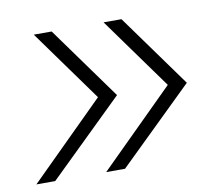

<svg xmlns="http://www.w3.org/2000/svg" viewBox="-60 -592 721 623"><g transform="rotate(-10 300.0 -280.0)"><path d="M242 -40 488 -284 318 -520H377L550 -280L304 -40ZM12 -40 258 -284 88 -520H147L320 -280L74 -40Z"/></g></svg>

Font: JetBrains Mono NL Thin
Style: Italic
Weight: 100
Italic angle: -9°
Monospace: yes
Designer: Philipp Nurullin, Konstantin Bulenkov
Foundry: JetBrains
Version: Version 2.305; ttfautohint (v1.8.4.7-5d5b)